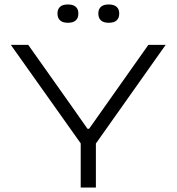

<svg xmlns="http://www.w3.org/2000/svg" viewBox="-20 -840 791 860"><path d="M346 -191.5 28.5 -639H106.5L302.5 -362L372 -263H379L448.5 -361.5L644.5 -639H722L405.5 -191.5ZM341.5 0V-249.5H409.5V0ZM284 -738Q260.5 -738 249 -748.8Q237.5 -759.5 237.5 -778.5V-780.5Q237.5 -799 249 -809.5Q260.5 -820 284 -820Q307.5 -820 319.2 -809.5Q331 -799 331 -780.5V-778.5Q331 -759 319.2 -748.5Q307.5 -738 284 -738ZM467 -738Q443.5 -738 432 -748.8Q420.5 -759.5 420.5 -778.5V-780.5Q420.5 -799 432 -809.5Q443.5 -820 467 -820Q490.5 -820 502.2 -809.5Q514 -799 514 -780.5V-778.5Q514 -759 502.2 -748.5Q490.5 -738 467 -738Z"/></svg>

Font: Anek Latin Expanded Light
Style: Regular
Weight: 300
Width: 7
Designer: Yesha Goshar
Foundry: Ek Type
Version: Version 1.003